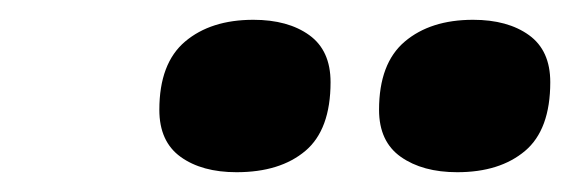

<svg xmlns="http://www.w3.org/2000/svg" viewBox="-20 -729 576 194"><path d="M442 -555Q407 -555 385 -570.5Q363 -586 363 -618Q363 -665 389 -687Q415 -709 458 -709Q493 -709 514.5 -693.5Q536 -678 536 -646Q536 -598 510.5 -576.5Q485 -555 442 -555ZM219 -555Q184 -555 162.5 -570.5Q141 -586 141 -618Q141 -665 167 -687Q193 -709 236 -709Q271 -709 292.5 -693.5Q314 -678 314 -646Q314 -598 288.5 -576.5Q263 -555 219 -555Z"/></svg>

Font: Kantumruy Pro
Style: Italic
Weight: 400
Italic angle: -13°
Designer: Sovichet Tep
Foundry: Sovichet Tep
Version: Version 1.002